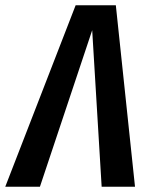

<svg xmlns="http://www.w3.org/2000/svg" viewBox="-59 -711 569 731"><path d="M382 -691 455 0H328L292 -596L93 0H-39L229 -691Z"/></svg>

Font: Fira Sans Extra Condensed Medium
Style: Italic
Weight: 500
Width: 3
Italic angle: -8°
Designer: Carrois Corporate & Edenspiekermann AG
Foundry: Carrois Corporate GbR & Edenspiekermann AG
Version: Version 4.203